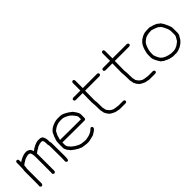

<svg xmlns="http://www.w3.org/2000/svg" viewBox="108 -1470 2285 2285"><g transform="rotate(-45 1250.0 -327.5)"><path d="M43.5 -454.1Q59.1 -454.1 63 -432.6V-401.4H64.9Q124 -439.5 174.3 -446.3H203.6Q254.4 -430.2 254.4 -407.2Q257.3 -407.2 262.2 -385.7Q331.1 -436.5 385.3 -442.4H406.7Q449.7 -442.4 461.4 -415Q475.1 -382.8 475.1 -360.4V-331.1L481 -311.5Q482.9 -147.9 482.9 -88.9Q482.9 -18.6 469.2 -18.6L459.5 -16.6Q449.7 -16.6 439.9 -32.2Q441.9 -83 441.9 -100.6Q441.9 -149.9 439.9 -305.7Q434.1 -318.8 434.1 -327.1V-344.7Q434.1 -401.4 410.6 -401.4H395Q378.9 -401.4 338.4 -385.7Q318.4 -370.1 303.2 -364.3Q303.2 -362.3 270 -340.8V-47.9Q266.6 -26.4 248.5 -26.4Q235.4 -26.4 227.1 -42L229 -65.4V-338.9Q222.7 -399.4 207.5 -399.4Q194.8 -405.3 189.9 -405.3H188Q133.8 -397.5 111.8 -379.9Q84 -365.7 63 -346.7Q61 -310.5 57.1 -293.9V-47.9Q52.2 -24.4 33.7 -24.4Q23.9 -24.4 14.2 -40Q16.1 -59.6 16.1 -69.3V-297.9Q22 -322.3 22 -379.9V-432.6Q25.4 -454.1 43.5 -454.1Z M734.9 -461.4H762.2Q805.7 -461.4 830.6 -447.8Q850.1 -440.4 883.3 -418.5Q886.2 -418.5 920.4 -391.1Q969.2 -330.1 969.2 -301.3V-238.8Q965.8 -217.3 947.8 -217.3H820.8Q734.4 -217.3 576.7 -219.2V-180.2Q576.7 -147 604 -125.5Q607.9 -113.3 647 -86.4Q707.5 -47.4 744.6 -47.4Q758.8 -47.4 775.9 -43.5H801.3Q857.9 -51.3 889.2 -68.8Q913.1 -81.1 934.1 -104L943.8 -106Q959.5 -106 963.4 -84.5Q963.4 -66.9 922.4 -39.6Q913.6 -37.6 897 -23.9Q852.1 -10.3 807.1 -2.4H770L701.7 -12.2L660.6 -29.8Q611.3 -57.6 578.6 -86.4Q578.6 -89.8 553.2 -119.6Q535.6 -151.9 535.6 -164.6V-209.5Q535.6 -292.5 547.4 -307.1Q553.2 -332 570.8 -365.7Q580.1 -391.1 584.5 -391.1Q609.9 -427.2 674.3 -449.7Q707.5 -461.4 734.9 -461.4ZM578.6 -264.2V-260.3Q731 -258.3 816.9 -258.3H928.2V-299.3Q928.2 -312 898.9 -348.1Q898.9 -352.5 863.8 -383.3Q804.7 -420.4 770 -420.4H744.6Q677.2 -420.4 619.6 -369.6Q604 -336.9 596.2 -324.7Q578.6 -270 578.6 -264.2Z M1186 -653.3Q1201.7 -653.3 1205.6 -631.8V-504.9H1445.8Q1467.3 -501.5 1467.3 -483.4Q1467.3 -467.8 1445.8 -463.9H1203.6Q1201.7 -331.1 1201.7 -303.7Q1207.5 -275.4 1207.5 -194.3V-176.8Q1213.4 -157.2 1217.3 -129.9Q1245.1 -83 1285.6 -69.3Q1302.7 -64 1346.2 -59.6Q1346.2 -57.6 1352.1 -57.6H1438Q1459.5 -54.2 1459.5 -36.1Q1459.5 -20.5 1438 -16.6H1338.4Q1299.3 -22.9 1279.8 -28.3Q1203.6 -61 1203.6 -81.1Q1195.3 -81.1 1182.1 -112.3Q1176.3 -112.3 1168.5 -165Q1166.5 -165 1166.5 -172.9V-180.7Q1166.5 -260.3 1160.6 -309.6Q1160.6 -341.8 1162.6 -463.9H1045.4Q1023.9 -467.3 1023.9 -485.4Q1023.9 -501 1045.4 -504.9H1164.6V-631.8Q1168 -653.3 1186 -653.3Z M1686 -653.3Q1701.7 -653.3 1705.6 -631.8V-504.9H1945.8Q1967.3 -501.5 1967.3 -483.4Q1967.3 -467.8 1945.8 -463.9H1703.6Q1701.7 -331.1 1701.7 -303.7Q1707.5 -275.4 1707.5 -194.3V-176.8Q1713.4 -157.2 1717.3 -129.9Q1745.1 -83 1785.6 -69.3Q1802.7 -64 1846.2 -59.6Q1846.2 -57.6 1852.1 -57.6H1938Q1959.5 -54.2 1959.5 -36.1Q1959.5 -20.5 1938 -16.6H1838.4Q1799.3 -22.9 1779.8 -28.3Q1703.6 -61 1703.6 -81.1Q1695.3 -81.1 1682.1 -112.3Q1676.3 -112.3 1668.5 -165Q1666.5 -165 1666.5 -172.9V-180.7Q1666.5 -260.3 1660.6 -309.6Q1660.6 -341.8 1662.6 -463.9H1545.4Q1523.9 -467.3 1523.9 -485.4Q1523.9 -501 1545.4 -504.9H1664.6V-631.8Q1668 -653.3 1686 -653.3Z M2267.6 -455.1Q2283.7 -455.1 2306.6 -445.3Q2320.8 -445.3 2371.1 -421.9Q2387.2 -404.8 2404.3 -396.5Q2433.6 -356.4 2441.4 -334Q2453.1 -310.5 2464.8 -277.3Q2468.8 -261.7 2468.8 -244.1V-173.8Q2468.8 -143.6 2451.2 -123Q2437 -86.4 2396.5 -54.7Q2357.9 -27.3 2345.7 -27.3Q2335.9 -18.6 2296.9 -11.7H2230.5Q2169.9 -21.5 2134.8 -43Q2113.8 -48.8 2107.4 -58.6Q2104.5 -58.6 2085.9 -74.2Q2035.2 -149.9 2035.2 -189.5V-234.4Q2035.2 -266.1 2054.7 -326.2Q2056.6 -326.2 2066.4 -351.6Q2080.1 -384.3 2117.2 -414.1Q2173.3 -453.1 2218.8 -453.1Q2256.3 -455.1 2267.6 -455.1ZM2076.2 -222.7V-187.5Q2100.6 -109.9 2134.8 -89.8Q2161.1 -73.2 2177.7 -68.4L2203.1 -60.5Q2215.8 -56.6 2242.2 -52.7H2291Q2322.8 -58.1 2337.9 -68.4Q2345.7 -68.4 2392.6 -105.5Q2427.7 -158.2 2427.7 -177.7V-234.4Q2427.7 -268.1 2410.2 -302.7Q2381.8 -369.1 2361.3 -373Q2361.3 -386.7 2269.5 -414.1Q2180.2 -414.1 2148.4 -382.8Q2115.7 -364.3 2099.6 -324.2Q2076.2 -269.5 2076.2 -222.7Z"/></g></svg>

Font: CEF Fonts CJK Mono
Style: Regular
Weight: 400
Designer: PartyBoss (派对大魔王)
Version: Release 2.25